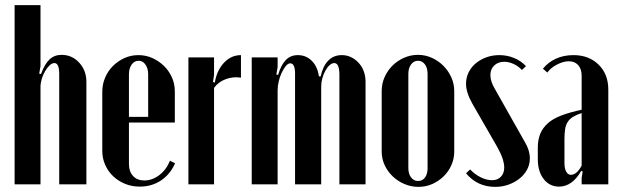

<svg xmlns="http://www.w3.org/2000/svg" viewBox="-20 -719 2417 749"><path d="M140 -430Q154 -469 173 -487Q192 -505 220 -505Q261 -505 289 -474.5Q317 -444 317 -400V0H211V-431Q211 -473 192 -473Q183 -473 173.5 -464Q164 -455 156 -441.5Q148 -428 143 -411.5Q138 -395 138 -380V0H37V-699H138V-461L133 -432Z M379 -361Q379 -390 390 -416Q401 -442 420.5 -461.5Q440 -481 465.5 -492.5Q491 -504 520 -504Q549 -504 574.5 -492.5Q600 -481 619.5 -462Q639 -443 650.5 -417.5Q662 -392 662 -363V-241H483V-79Q483 -50 499 -32.5Q515 -15 543 -15Q574 -15 601.5 -36Q629 -57 643 -92L663 -82Q644 -39 608 -15Q572 9 525 9Q494 9 467.5 -2Q441 -13 421.5 -31.5Q402 -50 390.5 -75.5Q379 -101 379 -131ZM558 -263V-429Q558 -452 547.5 -467Q537 -482 521 -482Q504 -482 493.5 -467Q483 -452 483 -429V-263Z M815 -495V-428L811 -399L818 -397Q826 -445 854 -474.5Q882 -504 920 -504V-416Q889 -421 860 -410Q831 -399 815 -376V0H715V-495Z M1231 -421Q1239 -460 1260 -482Q1281 -504 1313 -504Q1333 -504 1349.5 -496Q1366 -488 1379 -474Q1392 -460 1399 -441Q1406 -422 1406 -400V0H1304V-427Q1304 -473 1284 -473Q1275 -473 1266 -465Q1257 -457 1249.5 -443.5Q1242 -430 1237.5 -414Q1233 -398 1233 -381V0H1131V-432Q1131 -472 1112 -472Q1104 -472 1095.5 -462Q1087 -452 1079.5 -436.5Q1072 -421 1067.5 -402.5Q1063 -384 1063 -366V0H962V-495H1063V-457L1058 -428L1065 -427Q1076 -465 1094.5 -484.5Q1113 -504 1142 -504Q1174 -504 1196.5 -481.5Q1219 -459 1224 -421Z M1610 -505Q1639 -505 1664.5 -493.5Q1690 -482 1709.5 -462.5Q1729 -443 1740.5 -417.5Q1752 -392 1752 -364V-127Q1752 -100 1741 -75Q1730 -50 1710.5 -31Q1691 -12 1666 -1Q1641 10 1612 10Q1584 10 1558 -1Q1532 -12 1512 -31Q1492 -50 1480.5 -75Q1469 -100 1469 -127V-364Q1469 -393 1480.5 -418.5Q1492 -444 1511 -463Q1530 -482 1556 -493.5Q1582 -505 1610 -505ZM1611 -482Q1594 -482 1583.5 -467.5Q1573 -453 1573 -431V-63Q1573 -41 1583.5 -27Q1594 -13 1611 -13Q1628 -13 1638 -26.5Q1648 -40 1648 -63V-431Q1648 -454 1637.5 -468Q1627 -482 1611 -482Z M2016 -446Q2002 -461 1983.5 -469.5Q1965 -478 1947 -478Q1923 -478 1908 -463.5Q1893 -449 1893 -426Q1893 -402 1910 -373L2028 -164Q2047 -132 2047 -101Q2047 -78 2036.5 -58Q2026 -38 2007.5 -23Q1989 -8 1964.5 1Q1940 10 1912 10Q1842 10 1798 -43L1814 -58Q1833 -38 1856 -27Q1879 -16 1899 -16Q1921 -16 1934 -29.5Q1947 -43 1947 -65Q1947 -98 1919 -147L1823 -314Q1798 -358 1798 -392Q1798 -416 1808 -436.5Q1818 -457 1836 -472Q1854 -487 1877.5 -495.5Q1901 -504 1928 -504Q1958 -504 1985 -493Q2012 -482 2032 -461Z M2078 -143Q2078 -174 2087.5 -197Q2097 -220 2117 -238Q2137 -256 2170 -268.5Q2203 -281 2249 -291V-424Q2249 -450 2235.5 -465Q2222 -480 2199 -480Q2178 -480 2153.5 -467.5Q2129 -455 2115 -436L2098 -451Q2118 -476 2148.5 -490Q2179 -504 2217 -504Q2277 -504 2315 -467Q2353 -430 2353 -369V0H2249V-25L2253 -50L2247 -52Q2231 -23 2209 -7Q2187 9 2161 9Q2124 9 2101 -20.5Q2078 -50 2078 -98ZM2207 -37Q2230 -37 2249 -73V-278Q2228 -271 2215 -263Q2202 -255 2194.5 -243Q2187 -231 2184.5 -215Q2182 -199 2182 -176V-82Q2182 -61 2189 -49Q2196 -37 2207 -37Z"/></svg>

Font: Moniqa Extra Bold Narrow Heading
Style: Regular
Weight: 800
Width: 4
Designer: Rajesh Rajput
Foundry: Rajesh Rajput
Version: Version 1.000;December 15, 2022;FontCreator 14.0.0.2794 32-b